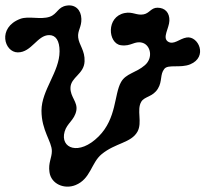

<svg xmlns="http://www.w3.org/2000/svg" viewBox="-25 -657 773 722"><path d="M51 -586C83 -598 127 -582 162 -594C191 -604 192 -631 226 -636C258 -641 280 -620 281 -586C282 -555 266 -542 269 -516C272 -488 295 -467 293 -426C291 -378 241 -367 240 -327C239 -292 268 -274 262 -241C255 -205 227 -194 218 -162C200 -99 272 -70 346 -144C414 -212 404 -302 430 -348C448 -381 487 -383 520 -412C552 -440 541 -487 511 -496C481 -505 468 -481 429 -487C381 -494 373 -594 444 -608C474 -614 489 -598 515 -603C537 -607 543 -628 567 -628C596 -628 613 -609 612 -579C611 -551 585 -516 606 -501C628 -486 650 -512 677 -516C721 -523 758 -443 690 -415C653 -400 607 -416 593 -398C576 -377 586 -352 569 -324C550 -292 518 -295 506 -274C488 -243 511 -197 492 -162C468 -119 409 -120 357 -77C318 -45 316 16 259 39C217 56 167 35 161 -10C156 -45 170 -63 170 -89C170 -125 131 -166 131 -241C131 -318 199 -387 199 -464C199 -504 185 -525 160 -525C115 -525 94 -460 42 -460C-9 -460 -36 -553 51 -586Z"/></svg>

Font: PicNic
Style: Regular
Weight: 400
Designer: Mariel Nils
Foundry: Velvetyne Type Foundry
Version: Version 2.000;Glyphs 3.2.3 (3260)